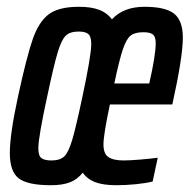

<svg xmlns="http://www.w3.org/2000/svg" viewBox="-20 -538 559 566"><path d="M9 -87Q9 -142 33 -253Q59 -373 77 -424Q95 -475 124.5 -496.5Q154 -518 213 -518Q249 -518 272.5 -509Q296 -500 310 -481Q344 -518 406 -518Q468 -518 493.5 -497.5Q519 -477 519 -427Q519 -370 488 -230H304Q285 -141 285 -112Q285 -85 299.5 -75Q314 -65 345 -65Q361 -65 392 -67.5Q423 -70 445 -73L430 -3Q411 2 381 5Q351 8 323 8Q284 8 260.5 -1Q237 -10 224 -29Q208 -9 186 -0.5Q164 8 130 8Q62 8 35.5 -12Q9 -32 9 -87ZM223 -253Q235 -309 242 -350Q249 -391 249 -408Q249 -430 240.5 -437.5Q232 -445 212 -445Q186 -445 173.5 -432.5Q161 -420 150 -383.5Q139 -347 119 -253Q107 -198 100 -158Q93 -118 93 -101Q93 -79 102 -72Q111 -65 132 -65Q157 -65 169.5 -77Q182 -89 193 -126Q204 -163 223 -253ZM439 -411Q439 -430 430.5 -436.5Q422 -443 403 -443Q378 -443 365.5 -433.5Q353 -424 342.5 -393.5Q332 -363 317 -292H420Q439 -375 439 -411Z"/></svg>

Font: Saira Ultra Condensed SemiBold
Style: Italic
Weight: 600
Width: 1
Italic angle: -12°
Designer: Hector Gatti with collaboration of the Omnibus-Type team
Foundry: Omnibus-Type
Version: Version 1.001; ttfautohint (v1.8)